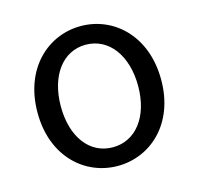

<svg xmlns="http://www.w3.org/2000/svg" viewBox="-88 -650 782 756"><g transform="rotate(-15 303.0 -272.0)"><path d="M303 13C436 13 555 -91 555 -271C555 -452 436 -557 303 -557C170 -557 51 -452 51 -271C51 -91 170 13 303 13ZM303 -63C209 -63 146 -146 146 -271C146 -396 209 -481 303 -481C397 -481 461 -396 461 -271C461 -146 397 -63 303 -63Z"/></g></svg>

Font: Squished Noto Sans CJK JP Regular
Style: Regular
Weight: 400
Designer: Ryoko NISHIZUKA (kana & ideographs); Paul D. Hunt (Latin, Greek & Cyrillic); Wenlong ZHANG (bopomofo); Sandoll Communica
Foundry: Adobe Systems Incorporated
Version: Version 1.004;PS 1.004;hotconv 1.0.82;makeotf.lib2.5.63406